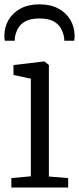

<svg xmlns="http://www.w3.org/2000/svg" viewBox="-20 -842 356 862"><path d="M31 0V-42.5L118.5 -50.5V-488.5L40.5 -505.5V-550L177 -566H179.5L199.5 -550V-49.5L286 -42.5V0ZM157 -822.5Q207 -822.5 242.2 -803.5Q277.5 -784.5 296.2 -752.2Q315 -720 315 -680Q315 -675.5 314.5 -670Q314 -664.5 313 -659H268.5Q268.5 -661.5 268.5 -665.5Q268.5 -669.5 267.5 -674.5Q264.5 -693.5 254.2 -713.2Q244 -733 221 -746Q198 -759 157 -759Q116.5 -759 93.5 -746Q70.5 -733 60.2 -713.2Q50 -693.5 47 -674.5Q46.5 -669.5 46.2 -665.5Q46 -661.5 46 -659H1.5Q0.5 -664.5 0 -670Q-0.5 -675.5 -0.5 -680Q-0.5 -720 18.2 -752.2Q37 -784.5 72.2 -803.5Q107.5 -822.5 157 -822.5Z"/></svg>

Font: Merriweather 20pt Light
Style: Regular
Weight: 300
Version: Version 2.100